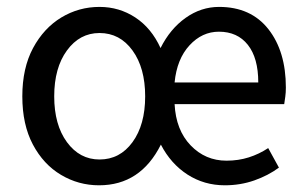

<svg xmlns="http://www.w3.org/2000/svg" viewBox="-20 -535 902 567"><path d="M272.5 12.2Q211.9 12.2 160.2 -18.6Q108.4 -49.3 77.1 -108.2Q45.9 -167 45.9 -250.5Q45.9 -334 77.6 -393.1Q109.4 -452.1 161.1 -483.4Q212.9 -514.6 273.9 -514.6Q332 -514.6 379.6 -483.4Q427.2 -452.1 454.1 -393.1Q482.4 -449.7 528.1 -482.2Q573.7 -514.6 627 -514.6Q720.7 -514.6 772.5 -449Q824.2 -383.3 824.2 -276.4Q824.2 -261.7 822.5 -249.5Q820.8 -237.3 819.3 -227.5H495.6Q499.5 -150.9 543 -105.7Q586.4 -60.5 648.9 -60.5Q684.1 -60.5 714.8 -70.3Q745.6 -80.1 772 -97.7L803.7 -40Q772 -16.6 731 -2.2Q689.9 12.2 644 12.2Q583 12.2 533.7 -19.5Q484.4 -51.3 455.1 -107.9Q395 12.2 272.5 12.2ZM273.9 -64Q334 -64 371.3 -115.2Q408.7 -166.5 408.7 -250.5Q408.7 -334.5 371.3 -386Q334 -437.5 273.9 -437.5Q215.3 -437.5 177.7 -386Q140.1 -334.5 140.1 -250.5Q140.1 -166.5 177.7 -115.2Q215.3 -64 273.9 -64ZM495.6 -291.5H742.7Q742.7 -363.8 711.9 -402.6Q681.2 -441.4 626.5 -441.4Q576.7 -441.4 539.6 -401.1Q502.4 -360.8 495.6 -291.5Z"/></svg>

Font: Akatab Medium
Style: Regular
Weight: 500
Designer: SIL Global
Foundry: SIL Global
Version: Version 4.100